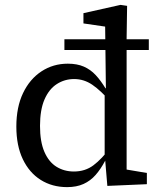

<svg xmlns="http://www.w3.org/2000/svg" viewBox="-20 -755 654 787"><path d="M244 -550V-594H590V-550ZM144 -239Q144 -174 162 -132.5Q180 -91 211.5 -71.5Q243 -52 283 -52Q329 -52 363 -77.5Q397 -103 435 -153L436 -109L411 -96Q393 -62 372 -38Q351 -14 322.5 -1Q294 12 255 12Q194 12 147 -17.5Q100 -47 73.5 -102.5Q47 -158 47 -236Q47 -316 74.5 -373.5Q102 -431 150 -462.5Q198 -494 258 -494Q296 -494 323.5 -482Q351 -470 372 -447.5Q393 -425 413 -392H442L436 -335Q393 -384 358.5 -407.5Q324 -431 284 -431Q245 -431 213 -410.5Q181 -390 162.5 -347.5Q144 -305 144 -239ZM582 0 420 7 411 -100 409 -101V-388L414 -394L411 -646L322 -659V-701L474 -735L501 -731L499 -599V-60L582 -46Z"/></svg>

Font: Source Serif 4
Style: Regular
Weight: 400
Designer: Frank Grießhammer
Foundry: Adobe Systems Incorporated
Version: Version 4.004;hotconv 1.0.116;makeotfexe 2.5.65601